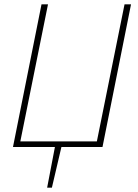

<svg xmlns="http://www.w3.org/2000/svg" viewBox="-20 -680 636 888"><path d="M198 188 234 0H40L172 -660H202L74 -26H428L556 -660H586L454 0H264L220 188Z"/></svg>

Font: Source Sans 3 VF
Style: Italic
Weight: 200
Italic angle: -11°
Designer: Paul D. Hunt
Foundry: Adobe Systems Incorporated
Version: Version 3.042;hotconv 1.0.118;makeotfexe 2.5.65603